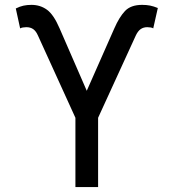

<svg xmlns="http://www.w3.org/2000/svg" viewBox="-20 -757 703 777"><path d="M285.2 0V-280.3L133.3 -613.8Q125.5 -631.3 114.3 -639.2Q103 -647 86.4 -647Q80.1 -647 72.8 -645.8Q65.4 -644.5 61.5 -642.1L43.9 -722.7Q60.5 -731 75 -734.1Q89.4 -737.3 107.4 -737.3Q143.1 -737.3 170.2 -717.5Q197.3 -697.8 221.2 -642.1L331.1 -389.6L442.4 -641.6Q462.4 -687.5 485.8 -712.4Q509.3 -737.3 555.2 -737.3Q573.2 -737.3 587.6 -734.4Q602.1 -731.4 618.7 -724.6L600.1 -642.1Q597.2 -644.5 590.1 -645.8Q583 -647 576.2 -647Q560.5 -647 549.3 -639.2Q538.1 -631.3 529.8 -613.8L377 -280.3V0Z"/></svg>

Font: Inter 17pt
Style: Regular
Weight: 400
Version: Version 4.001;git-66647c0bb